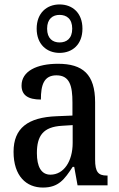

<svg xmlns="http://www.w3.org/2000/svg" viewBox="-20 -834 537 864"><path d="M248 -596C306 -596 351 -634 351 -705C351 -776 306 -814 248 -814C191 -814 145 -776 145 -705C145 -634 191 -596 248 -596ZM248 -643C218 -643 192 -660 192 -705C192 -750 218 -767 248 -767C279 -767 305 -750 305 -705C305 -660 279 -643 248 -643ZM173 10C244 10 270 -27 307 -83H314L329 0H464V-44H461C422 -44 408 -60 408 -116V-374C408 -500 352 -547 241 -547C146 -547 77 -514 77 -449C77 -406 106 -386 164 -386C164 -451 177 -495 234 -495C294 -495 306 -447 306 -373V-314L235 -311C105 -306 41 -257 41 -151C41 -41 99 10 173 10ZM207 -48C165 -48 146 -85 146 -145C146 -223 174 -263 259 -268L307 -271V-191C307 -108 267 -48 207 -48Z"/></svg>

Font: Noto Serif Georgian Condensed Medium
Style: Regular
Weight: 500
Width: 3
Designer: Monotype Design Team, Akaki Razmadze
Foundry: Google LLC
Version: Version 2.003